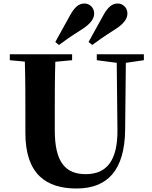

<svg xmlns="http://www.w3.org/2000/svg" viewBox="-20 -1057 869 1097"><path d="M802 -713V-747H533V-713L647 -698L651 -316C653 -135 586 -62 470 -62C355 -62 293 -129 293 -312V-406C293 -505 293 -606 296 -704L392 -713V-747H36V-713L122 -705C125 -605 125 -504 125 -406V-297C125 -61 245 20 417 20C594 20 692 -84 695 -314L699 -698ZM486 -817 507 -800C539 -824 571 -847 639 -890C686 -920 708 -949 708 -980C708 -1015 680 -1037 653 -1037C620 -1037 596 -1016 570 -969ZM296 -817 317 -800C349 -824 381 -847 449 -890C496 -920 518 -949 518 -980C518 -1015 490 -1037 463 -1037C430 -1037 406 -1016 380 -969Z"/></svg>

Font: GenKiMin2 TW H
Style: Regular
Weight: 900
Version: Version 2.100;PS 2.1;hotconv 16.6.51;makeotf.lib2.5.65220 DE